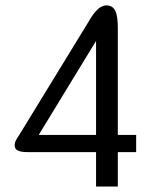

<svg xmlns="http://www.w3.org/2000/svg" viewBox="-20 -678 582 698"><path d="M366.7 -658.3C342.5 -658.3 321.7 -634.2 300 -595.8L50 -187.5C42.5 -175.8 33.3 -164.2 33.3 -150C33.3 -129.2 53.3 -125 83.3 -125H329.2V0H408.3V-125H475V-187.5H408.3V-575C408.3 -628.3 400 -658.3 366.7 -658.3ZM329.2 -187.5H120.8L329.2 -529.2Z"/></svg>

Font: BoonHome
Style: Book
Weight: 400
Designer: Sungsit Sawaiwan
Foundry: Sungsit Sawaiwan
Version: Version 0.2